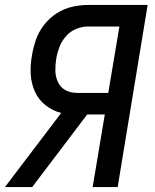

<svg xmlns="http://www.w3.org/2000/svg" viewBox="-30 -755 626 775"><path d="M-10 0H100L322 -293H393L344 0H445L566 -735H326Q294 -735 261 -727.5Q228 -720 198.5 -701Q169 -682 147.5 -654Q126 -626 115 -594.5Q104 -563 99 -531Q92 -493 94 -455.5Q96 -418 111 -385Q126 -352 154 -330Q182 -308 217 -299ZM280 -380Q255 -380 234.5 -391Q214 -402 204 -423.5Q194 -445 193.5 -469Q193 -493 197 -518Q201 -542 210 -565.5Q219 -589 236.5 -609Q254 -629 278 -638.5Q302 -648 326 -648H452L407 -380Z"/></svg>

Font: Iosevka Sparkle Medium
Style: Italic
Weight: 500
Italic angle: -9°
Designer: Belleve Invis
Foundry: Belleve Invis
Version: Version 4.5.0; ttfautohint (v1.8.3)